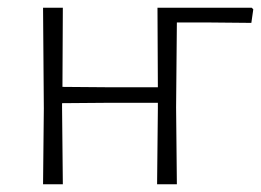

<svg xmlns="http://www.w3.org/2000/svg" viewBox="-20 -475 673 495"><path d="M91 0 93 -195 91 -455H142L141 -251L263 -250H387L386 -455H629L633 -451L628 -416L524 -417H436L434 -198L436 0H385L387 -195V-210H261L140 -209V-198L142 0Z"/></svg>

Font: Alegreya Sans Light
Style: Regular
Weight: 300
Designer: Juan Pablo del Peral
Foundry: Huerta Tipografica
Version: Version 2.007